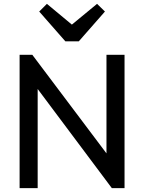

<svg xmlns="http://www.w3.org/2000/svg" viewBox="-20 -979 750 999"><path d="M82 0H176V-516L562 0H628V-694H534V-181L148 -694H82ZM184 -919 320 -764H390L526 -919L485 -959L354 -851L224 -959Z"/></svg>

Font: MV Cash
Style: Regular
Weight: 400
Designer: Rodrigo Fuenzalida
Foundry: fragTYPE
Version: Version 1.100;Glyphs 3.1.2 (3151)